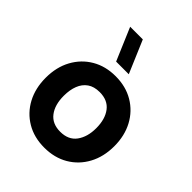

<svg xmlns="http://www.w3.org/2000/svg" viewBox="-228 -939 1083 1083"><g transform="rotate(45 313.5 -397.5)"><path d="M256.5 -615 173.5 -810H274.5L357.5 -615ZM313 15Q231.5 15 170 -21.5Q108.5 -58 74.2 -122.2Q40 -186.5 40 -270Q40 -354.5 75 -418.8Q110 -483 171.5 -519Q233 -555 313 -555Q394.5 -555 456.2 -518.5Q518 -482 552.5 -417.8Q587 -353.5 587 -270Q587 -186 552.2 -121.8Q517.5 -57.5 455.8 -21.2Q394 15 313 15ZM313 -112Q378.5 -112 410.8 -156.2Q443 -200.5 443 -270Q443 -342 410.2 -385Q377.5 -428 313 -428Q268.5 -428 240 -408Q211.5 -388 197.8 -352.5Q184 -317 184 -270Q184 -197.5 216.8 -154.8Q249.5 -112 313 -112Z"/></g></svg>

Font: Manrope ExtraLight ExtraBold
Style: Regular
Weight: 800
Version: Version 4.504